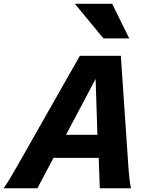

<svg xmlns="http://www.w3.org/2000/svg" viewBox="-28 -1009 787 1029"><path d="M501 -163.1H258.8L172.4 0H-8.3Q11.2 -28.3 32.2 -63.7Q53.2 -99.1 94.7 -172.4L399.9 -710H619.6L656.2 -172.4Q660.6 -101.6 664.3 -64.9Q668 -28.3 673.8 0H506.8ZM325.7 -286.6H494.1L484.4 -585.9ZM573.2 -988.8 664.6 -803.2H526.4L373 -988.8Z"/></svg>

Font: Lesson One Extra
Style: Italic
Weight: 800
Italic angle: -14°
Designer: But Ko, Victor Gaultney, Annie Olsen, Julie Remington, Don Collingsworth, Eric Hays, Becca Hirsbrunner
Version: Version 1.100